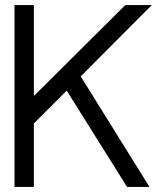

<svg xmlns="http://www.w3.org/2000/svg" viewBox="-20 -734 636 754"><path d="M37 -714V0H113V-249L242 -378L479 0H567L297 -434L576 -714H472L115 -359H113V-714Z"/></svg>

Font: Non Bureau Light
Style: Regular
Weight: 300
Designer: Jona Saucedo
Foundry: Non Foundry
Version: Version 1.000;FEAKit 1.0